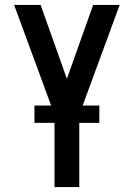

<svg xmlns="http://www.w3.org/2000/svg" viewBox="-20 -755 540 775"><path d="M200 0V-292L37 -735H144L250 -437L356 -735H463L300 -292V0ZM381 -259H119V-329H381Z"/></svg>

Font: Iosevka SS18 Semibold
Style: Regular
Weight: 600
Monospace: yes
Designer: Belleve Invis
Foundry: Belleve Invis
Version: Version 25.1.1; ttfautohint (v1.8.4)